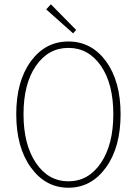

<svg xmlns="http://www.w3.org/2000/svg" viewBox="-20 -866 640 898"><path d="M56 -332Q56 -486 124 -579Q192 -672 300 -672Q408 -672 476 -579Q544 -486 544 -332Q544 -177 475.5 -82.5Q407 12 300 12Q193 12 124.5 -82.5Q56 -177 56 -332ZM148 -104Q206 -18 300 -18Q394 -18 452 -104Q510 -190 510 -332Q510 -474 452 -558Q394 -642 300 -642Q206 -642 148 -558Q90 -474 90 -332Q90 -190 148 -104ZM322 -710 196 -822 218 -846 336 -726Z"/></svg>

Font: TypoPRO Source Code Pro
Style: Regular
Weight: 200
Monospace: yes
Designer: Paul D. Hunt, Teo Tuominen
Foundry: Adobe Systems Incorporated
Version: Version 2.010;PS 1.0;hotconv 1.0.84;makeotf.lib2.5.63406